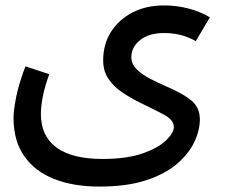

<svg xmlns="http://www.w3.org/2000/svg" viewBox="-20 -459 835 709"><path d="M347 230Q251 230 180 202Q109 174 69.5 117.5Q30 61 30 -23Q30 -52 40 -102Q50 -152 74 -214L162 -185Q146 -142 138.5 -104.5Q131 -67 131 -38Q131 44 189 86Q247 128 358 128Q448 128 506.5 107.5Q565 87 593.5 59Q622 31 622 10Q622 -16 585.5 -35.5Q549 -55 493 -82Q459 -99 429 -119.5Q399 -140 380 -168.5Q361 -197 361 -236Q361 -296 390 -341.5Q419 -387 469.5 -413Q520 -439 586 -439Q631 -439 674.5 -428Q718 -417 755 -395L703 -307Q652 -337 586 -337Q530 -337 497.5 -311Q465 -285 465 -248Q465 -223 484.5 -203.5Q504 -184 534 -168.5Q564 -153 596 -139Q655 -114 686.5 -88Q718 -62 718 -18Q718 22 697.5 65.5Q677 109 633 146.5Q589 184 518.5 207Q448 230 347 230Z"/></svg>

Font: Lexend SemiBold
Style: Regular
Weight: 600
Designer: Bonnie Shaver-Troup, Thomas Jockin
Foundry: Lexend
Version: Version 1.005; ttfautohint (v1.8.3)